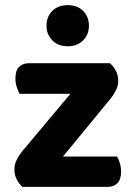

<svg xmlns="http://www.w3.org/2000/svg" viewBox="-20 -727 519 747"><path d="M67 0Q53 -13 44.5 -30Q36 -47 36 -68Q36 -87 44.5 -104.5Q53 -122 66 -138L254 -362H56Q51 -372 45.5 -387.5Q40 -403 40 -421Q40 -453 54.5 -467Q69 -481 92 -481H408Q422 -468 431 -451Q440 -434 440 -412Q440 -394 431.5 -376.5Q423 -359 410 -343L225 -118H435Q441 -109 446 -93Q451 -77 451 -60Q451 -28 436.5 -14Q422 0 399 0ZM326 -627Q326 -593 303.5 -570Q281 -547 244 -547Q206 -547 183.5 -570Q161 -593 161 -627Q161 -662 183.5 -684.5Q206 -707 244 -707Q281 -707 303.5 -684.5Q326 -662 326 -627Z"/></svg>

Font: Baloo Tammudu 2
Style: Bold
Weight: 700
Designer: Maithili Shingre, Omkar Shende and Ek Type
Foundry: Ek Type
Version: Version 1.640;hotconv 1.0.111;makeotfexe 2.5.65597; ttfautoh